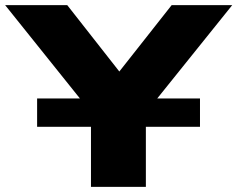

<svg xmlns="http://www.w3.org/2000/svg" viewBox="-58 -725 921 745"><path d="M295 0V-360L333 -242L-38 -705H203L418 -431H392L608 -705H843L471 -242L508 -360V0ZM86 -233V-343H718V-233Z"/></svg>

Font: Nunito Sans 10pt Expanded Black
Style: Regular
Weight: 900
Width: 7
Designer: Vernon Adams
Foundry: Vernon Adams
Version: Version 3.101;gftools[0.9.27]